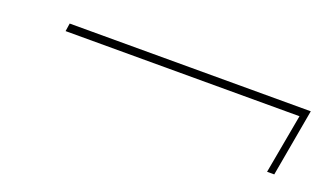

<svg xmlns="http://www.w3.org/2000/svg" viewBox="-33 -566 774 452"><g transform="rotate(20 354.0 -339.5)"><path d="M83 -404 86 -424H690L660 -255H642L669 -404Z"/></g></svg>

Font: Poppins Variable
Style: Italic
Weight: 100
Italic angle: -10°
Designer: Jonny Pinhorn
Foundry: Indian Type Foundry
Version: Version 6.000